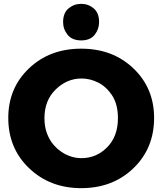

<svg xmlns="http://www.w3.org/2000/svg" viewBox="-20 -965 844 998"><path d="M402 13Q240 13 131.5 -90.5Q23 -194 23 -352Q23 -507 130.5 -609.5Q238 -712 402 -712Q566 -712 673.5 -609.5Q781 -507 781 -352Q781 -194 673.5 -90.5Q566 13 402 13ZM404 -143Q481 -143 537 -199.5Q593 -256 593 -351Q593 -418.5 566 -464Q535 -513 492 -535Q449 -557 404 -557Q328 -557 269.5 -500Q211 -443 211 -351Q211 -307 224 -272Q237 -237 259.5 -211.2Q282 -185.5 310 -169Q354 -143 404 -143ZM402 -755Q355 -755 331.5 -784Q308 -813 308 -850Q308 -898 336.5 -921.5Q365 -945 402 -945Q439 -945 467 -921.5Q495 -898 495 -850Q495 -813 472 -784Q449 -755 402 -755Z"/></svg>

Font: Argentum Novus
Style: Bold
Weight: 700
Designer: Julieta Ulanovsky (font) & Cristiano Sobral (main changes)
Foundry: Julieta Ulanovsky (font) & Cristiano Sobral (main changes)
Version: Version 3.00;November 27, 2020;FontCreator 13.0.0.2655 64-bi